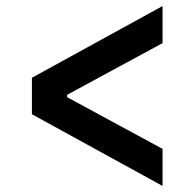

<svg xmlns="http://www.w3.org/2000/svg" viewBox="-20 -621 640 632"><path d="M85 -245V-365L515 -601V-479L201 -309V-301L515 -131V-9Z"/></svg>

Font: IBM Plex Mono SemiBold
Style: Regular
Weight: 600
Monospace: yes
Designer: Mike Abbink, Paul van der Laan, Pieter van Rosmalen
Foundry: Bold Monday
Version: Version 2.3